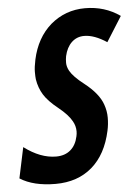

<svg xmlns="http://www.w3.org/2000/svg" viewBox="-90 -766 595 817"><g transform="rotate(-5 208.0 -357.0)"><path d="M127 -106Q164.6 -106 188.5 -126.5Q212.4 -147 220.2 -184.1Q222.7 -194.8 222.7 -205.1Q222.7 -228.5 210.9 -249Q195.3 -277.8 153.6 -311.3Q111.8 -344.7 93.5 -374.3Q75.2 -403.8 69.3 -440.9Q67.9 -452.6 67.9 -472.7Q67.9 -492.7 74.7 -524.9Q94.7 -616.7 156.2 -670.4Q219.7 -724.1 303.7 -724.1Q387.7 -724.1 453.1 -678.2L386.2 -571.8Q333 -606.9 290 -606.9Q258.3 -606.9 236.3 -585.9Q214.4 -564.9 206.1 -527.8Q203.6 -515.6 203.6 -499.3Q203.6 -482.9 213.4 -464.8Q228.5 -438 272.9 -403.8Q333.5 -356.4 350.1 -308.1Q359.9 -280.3 359.9 -252Q359.9 -223.6 354 -196.8Q332.5 -96.7 270.8 -43.5Q209 9.8 114.7 9.8Q20.5 9.8 -37.1 -26.9L-9.3 -158.2Q60.1 -106 127 -106Z"/></g></svg>

Font: Open Sans Hebrew Condensed
Style: Bold Italic
Weight: 700
Width: 3
Italic angle: -12°
Foundry: Ascender Corporation, Yanek Iontef
Version: Version 2.001;PS 002.001;hotconv 1.0.70;makeotf.lib2.5.58329